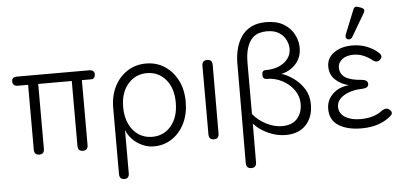

<svg xmlns="http://www.w3.org/2000/svg" viewBox="-58 -856 2498 1174"><g transform="rotate(-5 1191.5 -268.5)"><path d="M156 0Q124 0 124 -33V-431H62Q29 -431 29 -459Q27 -487 62 -487H502Q536 -487 536 -459Q534 -431 511 -431H454V-33Q454 0 423 0Q392 0 392 -33V-431H186V-33Q186 0 156 0Z M661 194Q630 194 630 161V-244Q630 -319 659 -376Q688 -433 738.5 -465.5Q789 -498 853 -498Q917 -498 967 -465.5Q1017 -433 1046 -376Q1075 -319 1075 -244Q1075 -169 1046.5 -111.5Q1018 -54 969 -21.5Q920 11 858 11Q806 11 758.5 -20.5Q711 -52 690 -104V161Q690 194 661 194ZM853 -48Q924 -48 969 -101.5Q1014 -155 1014 -244Q1014 -333 969 -386Q924 -439 853 -439Q783 -439 737 -386Q691 -333 691 -244Q691 -185 712 -140.5Q733 -96 769.5 -72Q806 -48 853 -48Z M1228 0Q1196 0 1196 -33V-454Q1196 -487 1228 -487Q1259 -487 1259 -454L1258 -33Q1258 0 1228 0Z M1440 195Q1408 195 1408 162L1410 -450Q1410 -491 1419.5 -533Q1429 -575 1451 -609.5Q1473 -644 1511 -665Q1549 -686 1606 -686Q1672 -686 1714.5 -660Q1757 -634 1777.5 -594Q1798 -554 1798 -512Q1798 -454 1762.5 -414Q1727 -374 1673 -363Q1710 -351 1747.5 -324Q1785 -297 1810.5 -256.5Q1836 -216 1836 -161Q1836 -83 1791.5 -35.5Q1747 12 1666 12Q1614 12 1561 -11.5Q1508 -35 1472 -75L1471 162Q1471 195 1440 195ZM1649 -44Q1711 -44 1742.5 -79.5Q1774 -115 1774 -171Q1774 -217 1747 -255Q1720 -293 1676 -316.5Q1632 -340 1580 -340Q1556 -340 1556 -367Q1556 -394 1578 -394Q1649 -394 1692.5 -427.5Q1736 -461 1736 -512Q1736 -537 1723.5 -564Q1711 -591 1682.5 -610.5Q1654 -630 1605 -630Q1583 -630 1559.5 -623.5Q1536 -617 1516.5 -597.5Q1497 -578 1484.5 -541Q1472 -504 1472 -444V-134Q1504 -94 1553 -69Q1602 -44 1649 -44Z M2132 12Q2046 12 1992.5 -21.5Q1939 -55 1939 -124Q1939 -177 1977 -214.5Q2015 -252 2078 -258Q2030 -269 1996 -300.5Q1962 -332 1962 -382Q1962 -435 2006.5 -466.5Q2051 -498 2119 -498Q2168 -498 2209 -481.5Q2250 -465 2278 -439Q2303 -418 2281 -396Q2261 -378 2236 -397Q2216 -414 2186 -427.5Q2156 -441 2121 -441Q2078 -441 2052 -420.5Q2026 -400 2026 -371Q2026 -331 2058 -309.5Q2090 -288 2163 -283Q2196 -279 2196 -255Q2196 -232 2162 -229Q2092 -228 2046 -201Q2000 -174 2000 -131Q2000 -91 2036.5 -68Q2073 -45 2131 -45Q2216 -45 2266 -86Q2293 -103 2311 -88Q2336 -68 2315 -49Q2284 -21 2238.5 -4.5Q2193 12 2132 12ZM2125 -551Q2114 -532 2095 -538Q2078 -546 2086 -569L2145 -715Q2154 -739 2178 -729L2195 -723Q2221 -712 2206 -689Z"/></g></svg>

Font: Shin Retro Maru Gothic Regular
Style: Regular
Weight: 400
Designer: Iose
Foundry: Typographish
Version: Version 1.002